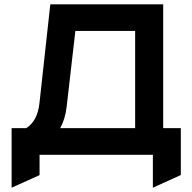

<svg xmlns="http://www.w3.org/2000/svg" viewBox="-20 -720 895 893"><path d="M34 153V-124H102Q154.5 -157 163.5 -240.5L214 -700H739V-124H821V94L691 153V0H164V94.5ZM290 -223.5Q286.5 -193.5 278.8 -168.8Q271 -144 260 -124H608.5V-576H330.5Z"/></svg>

Font: Overpass
Style: Bold
Weight: 700
Designer: Delve Withrington, Dave Bailey, Thomas Jockin
Foundry: Delve Fonts LLC
Version: Version 4.000; ttfautohint (v1.8.3)